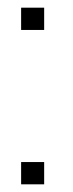

<svg xmlns="http://www.w3.org/2000/svg" viewBox="-20 -480 190 500"><path d="M95 -58V0H35V-58ZM95 -460V-402H35V-460Z"/></svg>

Font: Kreadon
Style: Regular
Weight: 400
Designer: kohakuno
Foundry: StudioGnu
Version: Version 1.000;Glyphs 3.1.2 (3151)